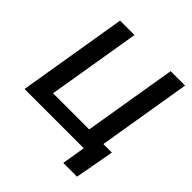

<svg xmlns="http://www.w3.org/2000/svg" viewBox="-232 -888 1205 1205"><g transform="rotate(45 370.0 -286.0)"><path d="M599.1 0H22.5L143.1 -727.5H271L168 -107.4H488.8L591.8 -727.5H719.7ZM522.5 156.2 548.3 0H507.8L525.4 -105.5H692.4L644.5 156.2Z"/></g></svg>

Font: Inter 24pt SemiBold
Style: Italic
Weight: 600
Italic angle: -9.3988°
Designer: Rasmus Andersson
Foundry: rsms
Version: Version 4.001;git-66647c0bb